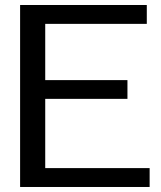

<svg xmlns="http://www.w3.org/2000/svg" viewBox="-20 -745 640 765"><path d="M576.2 0H60.1V-725.1H564.9V-649.9H160.2V-425.8H487.8V-351.1H160.2V-75.2H576.2Z"/></svg>

Font: Aurulent Sans Mono
Style: Regular
Weight: 400
Monospace: yes
Version: Version 2007.05.04